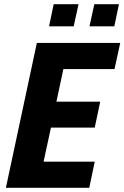

<svg xmlns="http://www.w3.org/2000/svg" viewBox="-20 -892 591 912"><path d="M8 0 155 -688H551L524 -564H281L248 -409H456L430 -286H222L187 -124H430L404 0ZM405 -767 428 -872H545L523 -767ZM213 -767 235 -872H353L330 -767Z"/></svg>

Font: Saira SemiCondensed
Style: Bold Italic
Weight: 700
Width: 4
Italic angle: -12°
Designer: Hector Gatti with collaboration of the Omnibus-Type team
Foundry: Omnibus-Type
Version: Version 1.101